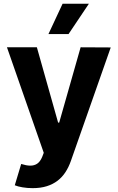

<svg xmlns="http://www.w3.org/2000/svg" viewBox="-20 -797 626 1021"><path d="M176.1 -545.5 289.1 -144.9H294.7L408.7 -545.5L568.9 -544.7L356.9 58.9Q345.5 91.6 328.1 118.4Q310.7 145.2 286 164.1Q261.4 182.9 228.7 193.2Q196 203.5 153.8 203.5Q125 203.5 100 199.2Q74.9 195 58.6 188.2L92.7 74.9Q106.2 79.2 118.3 81.5Q130.3 83.8 141.3 83.8Q162.3 83.8 177.7 73.5Q193.2 63.2 203.8 38.7L212.7 15.6L17 -545.5ZM237.6 -615.8 312.9 -777.3H452.8L344.5 -615.8Z"/></svg>

Font: Cannonade
Style: Bold
Weight: 700
Designer: Rasmus Andersson
Foundry: rsms
Version: Version 3.012;git-f93a4a705